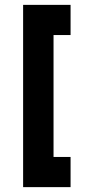

<svg xmlns="http://www.w3.org/2000/svg" viewBox="-20 -707 357 789"><path d="M270 62H75V-687H270V-563H200V-62H270V62Z"/></svg>

Font: Eyechart
Style: Regular
Weight: 400
Designer: Peter Wiegel
Foundry: Peter Wiegel
Version: Version 1.000